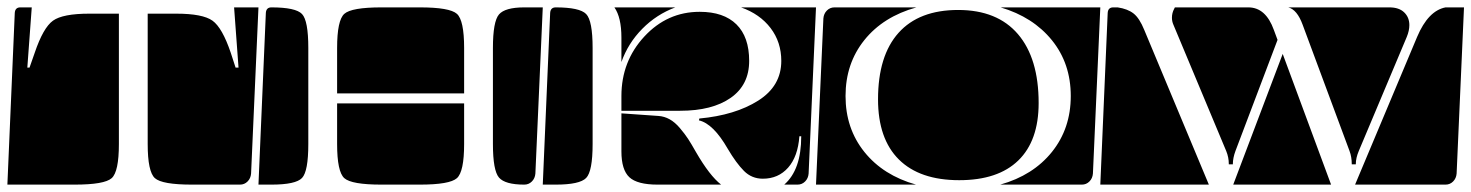

<svg xmlns="http://www.w3.org/2000/svg" viewBox="-20 -510 3985 520"><path d="M0 -10 20 -475Q21 -490 35 -490H66L54 -327H60L74 -367Q97 -435 123.5 -454Q150 -473 222 -473H302V-120Q302 -45 282.5 -27.5Q263 -10 182 -10ZM380 -120V-473H457Q529 -473 555.5 -454Q582 -435 605 -367L618 -327H626L614 -490H680L660 -40Q659 -27 650.5 -18.5Q642 -10 630 -10H500Q419 -10 399.5 -27.5Q380 -45 380 -120Z M893 -120V-230H1237V-120Q1237 -45 1217.5 -27.5Q1198 -10 1117 -10H1013Q932 -10 912.5 -27.5Q893 -45 893 -120ZM1315 -120V-380Q1315 -452 1331.5 -471Q1348 -490 1400 -490H1450L1430 -40Q1429 -27 1420.5 -18.5Q1412 -10 1400 -10Q1348 -10 1331.5 -29Q1315 -48 1315 -120ZM893 -257V-380Q893 -455 912.5 -472.5Q932 -490 1013 -490H1117Q1198 -490 1217.5 -472.5Q1237 -455 1237 -380V-257ZM680 -10 700 -475Q701 -490 715 -490Q781 -490 798 -472Q815 -454 815 -380V-120Q815 -46 798 -28Q781 -10 715 -10Z M1450 -10 1470 -475Q1471 -490 1485 -490Q1550 -490 1567.5 -472Q1585 -454 1585 -380V-120Q1585 -46 1567.5 -28Q1550 -10 1485 -10ZM1644 -490H1809Q1758 -471 1719.5 -432Q1681 -393 1663 -342V-408Q1663 -463 1644 -490ZM1873 -184 1874 -189Q1971 -198 2033.5 -237.5Q2096 -277 2096 -345Q2096 -396 2067 -434Q2038 -472 1987 -490H2190L2170 -40Q2169 -27 2160.5 -18.5Q2152 -10 2140 -10H2104Q2150 -50 2150 -141H2145Q2141 -86 2114.5 -56Q2088 -26 2046 -26Q2016 -26 1995 -47Q1974 -68 1951 -107Q1912 -175 1873 -184ZM1663 -100V-203L1763 -196Q1779 -195 1793.5 -187Q1808 -179 1821.5 -163Q1835 -147 1843.5 -134Q1852 -121 1865 -98Q1902 -34 1933 -10H1761Q1706 -10 1684.5 -30Q1663 -50 1663 -100ZM1663 -210V-250Q1663 -344 1725 -411Q1787 -478 1875 -478Q1940 -478 1974.5 -444Q2009 -410 2009 -345Q2009 -280 1959 -245Q1909 -210 1822 -210Z M2190 -10 2210 -460Q2211 -473 2219.5 -481.5Q2228 -490 2240 -490H2462Q2372 -465 2321 -401.5Q2270 -338 2270 -250Q2270 -162 2321 -98.5Q2372 -35 2461 -10ZM2689 -10Q2778 -35 2829 -98.5Q2880 -162 2880 -250Q2880 -338 2829 -401Q2778 -464 2690 -490H2960L2940 -40Q2939 -27 2930.5 -18.5Q2922 -10 2910 -10ZM2358 -241Q2358 -359 2413.5 -421Q2469 -483 2575 -483Q2681 -483 2737 -417.5Q2793 -352 2793 -231Q2793 -129 2738 -75.5Q2683 -22 2578 -22Q2471 -22 2414.5 -78Q2358 -134 2358 -241Z M2960 -10 2980 -475Q2981 -490 2995 -490H3007Q3034 -486 3050 -473.5Q3066 -461 3079 -429L3254 -10ZM3320 -10 3454 -364 3585 -10ZM3650 -10 3818 -410Q3848 -481 3895 -490H3945L3925 -40Q3924 -27 3915.5 -18.5Q3907 -10 3895 -10ZM3154 -462Q3154 -475 3160 -486L3162 -490H3361Q3408 -490 3430 -429L3440 -402L3326 -101Q3319 -82 3319 -66V-65H3308V-66Q3308 -84 3301 -101L3158 -443Q3154 -452 3154 -462ZM3469 -490H3743Q3769 -490 3783 -476.5Q3797 -463 3797 -442Q3797 -427 3790 -410L3660 -101Q3652 -82 3652 -66V-65H3641V-66Q3641 -85 3635 -101L3508 -443Q3493 -484 3469 -490Z"/></svg>

Font: PrimecolorCV1
Style: Medium
Weight: 500
Designer: gluk
Foundry: gluk
Version: Version 0.672